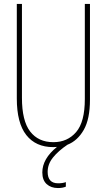

<svg xmlns="http://www.w3.org/2000/svg" viewBox="-20 -734 540 971"><path d="M273 217Q297 217 313 210V187Q297 193 274 193Q221 193 221 135Q221 96 248 62.5Q275 29 321 -2Q372 -22 403.5 -77Q435 -132 435 -230V-714H409V-233Q409 -117 365 -66Q321 -15 250 -15Q174 -15 132.5 -69Q91 -123 91 -239V-714H65V-236Q65 -112 113 -51Q161 10 249 10Q259 10 268 9Q194 69 194 138Q194 177 216 197Q238 217 273 217Z"/></svg>

Font: Noto Sans Mono UI Condensed Thin
Style: Regular
Weight: 250
Width: 3
Designer: Monotype Design team
Foundry: Monotype Imaging Inc.
Version: 1.000